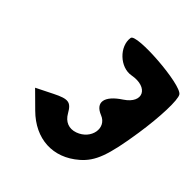

<svg xmlns="http://www.w3.org/2000/svg" viewBox="-218 -1045 1151 1151"><g transform="rotate(45 358.0 -469.0)"><path d="M258 -862C245 -779 337 -691 421 -707C546 -730 591 -637 488 -569C390 -505 380 -441 460 -409C541 -377 521 -264 428 -231C380 -214 338 -231 312 -277C278 -337 254 -341 168 -298L64 -246L162 -149C282 -30 436 -22 559 -129C630 -191 660 -269 694 -494C718 -652 723 -801 704 -829C671 -879 265 -909 258 -862Z"/></g></svg>

Font: Hussar Skorodowane
Style: Ky
Weight: 700
Foundry: Cannot Into Space Fonts
Version: Version 0.892